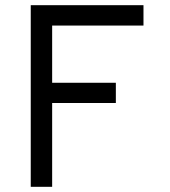

<svg xmlns="http://www.w3.org/2000/svg" viewBox="-20 -720 656 740"><path d="M98.5 0V-700H533V-621.5H181V-401H426.5V-323H181V0Z"/></svg>

Font: Overpass Mono Light
Style: Regular
Weight: 400
Monospace: yes
Version: Version 4.000